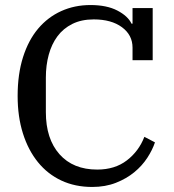

<svg xmlns="http://www.w3.org/2000/svg" viewBox="-20 -730 691 762"><path d="M346 12Q278 12 223.5 -13.5Q169 -39 130.5 -86.5Q92 -134 71 -200.5Q50 -267 50 -349Q50 -436 71.5 -503.5Q93 -571 131.5 -616.5Q170 -662 223 -686Q276 -710 339 -710Q404 -710 446 -688Q488 -666 502 -636H506V-698H586V-491H506V-541Q506 -591 464 -622Q422 -653 352 -653Q303 -653 267 -635Q231 -617 208 -586Q185 -555 173.5 -513Q162 -471 162 -422V-285Q162 -179 216 -118Q270 -57 366 -57Q436 -57 483.5 -93.5Q531 -130 553 -187L595 -165Q585 -135 564.5 -103.5Q544 -72 513 -46.5Q482 -21 440 -4.5Q398 12 346 12Z"/></svg>

Font: IBM Plex Serif Text
Style: Regular
Weight: 450
Designer: Mike Abbink, Paul van der Laan, Pieter van Rosmalen
Foundry: Bold Monday
Version: Version 3.001